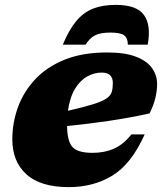

<svg xmlns="http://www.w3.org/2000/svg" viewBox="-20 -752 670 787"><path d="M573 -201Q519 -80.5 441.5 -32.8Q364 15 262 15Q146 15 88.2 -37.5Q30.5 -90 30.5 -181Q30.5 -249.5 53.8 -313Q77 -376.5 124.5 -427.2Q172 -478 245.2 -507.5Q318.5 -537 419 -537Q492.5 -537 537.5 -519.5Q582.5 -502 603.2 -472.8Q624 -443.5 624 -407.5Q624 -381.5 617.2 -352Q610.5 -322.5 593 -287Q511 -269 424.2 -256.2Q337.5 -243.5 255 -235.5Q255.5 -173.5 277 -149.5Q298.5 -125.5 359.5 -125.5Q408 -125.5 446.8 -142.5Q485.5 -159.5 518.5 -201ZM396.5 -454.5Q366.5 -454.5 337.8 -438.8Q309 -423 287.8 -388.5Q266.5 -354 258.5 -298Q324.5 -313 361.8 -324.8Q399 -336.5 416.2 -348.2Q433.5 -360 438 -375Q442.5 -390 442.5 -411.5Q442.5 -454.5 396.5 -454.5ZM432.5 -618.5Q392 -618.5 369.8 -607.2Q347.5 -596 331 -569H237.5Q263 -630.5 292.8 -666Q322.5 -701.5 361.8 -716.8Q401 -732 454.5 -732Q540.5 -732 570.2 -690.5Q600 -649 585.5 -569H504Q504 -596 488.8 -607.2Q473.5 -618.5 432.5 -618.5Z"/></svg>

Font: Newsreader 6pt ExtraBold
Style: Italic
Weight: 800
Italic angle: -17°
Designer: Hugues Gentile
Foundry: Production Type
Version: Version 1.003; ttfautohint (v1.8.3)